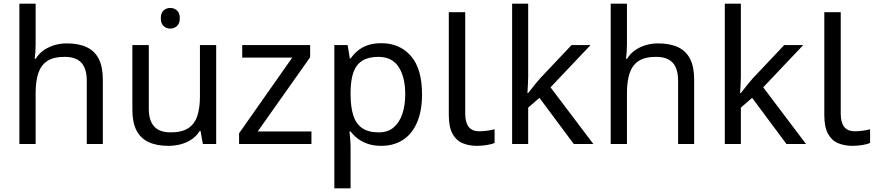

<svg xmlns="http://www.w3.org/2000/svg" viewBox="-20 -780 4743 1040"><path d="M173 -537Q173 -518 171.5 -498Q170 -478 168 -462H174Q191 -490 217 -508Q243 -526 275 -535.5Q307 -545 341 -545Q406 -545 449.5 -524.5Q493 -504 515 -461Q537 -418 537 -349V0H450V-343Q450 -408 421 -440Q392 -472 330 -472Q270 -472 236 -449.5Q202 -427 187.5 -383.5Q173 -340 173 -277V0H85V-760H173Z M903 -737Q923 -737 938.5 -723.5Q954 -710 954 -681Q954 -653 938.5 -639Q923 -625 903 -625Q881 -625 866 -639Q851 -653 851 -681Q851 -710 866 -723.5Q881 -737 903 -737ZM1151 -536V0H1079L1066 -71H1062Q1045 -43 1018 -25Q991 -7 959 1.5Q927 10 892 10Q828 10 784.5 -10.5Q741 -31 719 -74Q697 -117 697 -185V-536H786V-191Q786 -127 815 -95Q844 -63 905 -63Q965 -63 999.5 -85.5Q1034 -108 1048.5 -151.5Q1063 -195 1063 -257V-536Z M1667 0H1275V-58L1563 -468H1292V-536H1660V-470L1376 -68H1667Z M2046 -546Q2145 -546 2205.5 -477Q2266 -408 2266 -269Q2266 -178 2238.5 -115.5Q2211 -53 2161.5 -21.5Q2112 10 2045 10Q2004 10 1972 -1Q1940 -12 1917.5 -29.5Q1895 -47 1879 -68H1873Q1875 -51 1877 -25Q1879 1 1879 20V240H1791V-536H1863L1875 -463H1879Q1895 -486 1917.5 -505Q1940 -524 1971.5 -535Q2003 -546 2046 -546ZM2030 -472Q1976 -472 1943 -451.5Q1910 -431 1895 -390Q1880 -349 1879 -286V-269Q1879 -203 1893 -157Q1907 -111 1940.5 -87Q1974 -63 2032 -63Q2081 -63 2112.5 -90Q2144 -117 2159.5 -163.5Q2175 -210 2175 -270Q2175 -362 2139.5 -417Q2104 -472 2030 -472Z M2564 10Q2520 10 2485.5 -4.5Q2451 -19 2431 -55.5Q2411 -92 2411 -157V-714H2500V-165Q2500 -117 2518.5 -93Q2537 -69 2577 -69Q2599 -69 2622.5 -72.5Q2646 -76 2659 -80V-6Q2645 1 2617.5 5.5Q2590 10 2564 10Z M2841 -363Q2841 -347 2839.5 -321Q2838 -295 2837 -276H2841Q2847 -284 2859 -299Q2871 -314 2883.5 -329.5Q2896 -345 2905 -355L3076 -536H3179L2962 -307L3194 0H3088L2902 -250L2841 -197V0H2754V-760H2841Z M3376 -537Q3376 -518 3374.5 -498Q3373 -478 3371 -462H3377Q3394 -490 3420 -508Q3446 -526 3478 -535.5Q3510 -545 3544 -545Q3609 -545 3652.5 -524.5Q3696 -504 3718 -461Q3740 -418 3740 -349V0H3653V-343Q3653 -408 3624 -440Q3595 -472 3533 -472Q3473 -472 3439 -449.5Q3405 -427 3390.5 -383.5Q3376 -340 3376 -277V0H3288V-760H3376Z M3993 -363Q3993 -347 3991.5 -321Q3990 -295 3989 -276H3993Q3999 -284 4011 -299Q4023 -314 4035.5 -329.5Q4048 -345 4057 -355L4228 -536H4331L4114 -307L4346 0H4240L4054 -250L3993 -197V0H3906V-760H3993Z M4598 10Q4554 10 4519.5 -4.5Q4485 -19 4465 -55.5Q4445 -92 4445 -157V-714H4534V-165Q4534 -117 4552.5 -93Q4571 -69 4611 -69Q4633 -69 4656.5 -72.5Q4680 -76 4693 -80V-6Q4679 1 4651.5 5.5Q4624 10 4598 10Z"/></svg>

Font: hexukorean05
Style: Book
Weight: 400
Designer: Jelle Bosma - Monotype Design Team
Foundry: Monotype Imaging Inc.
Version: Version 2.003